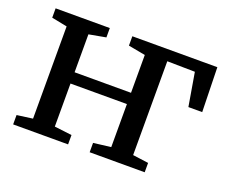

<svg xmlns="http://www.w3.org/2000/svg" viewBox="-94 -697 1020 849"><g transform="rotate(20 416.0 -273.0)"><path d="M293 0H34.5V-44L108.5 -54V-488L35.5 -502.5V-546.5H290.5V-502.5L211 -488V-309.5H476.5V-487.5L396.5 -502.5V-546.5H796.5L801.5 -337H736.5L710 -493.5L579.5 -495.5V-54L653.5 -44V0H394.5V-44L476.5 -54V-256.5H211V-54L293 -44Z"/></g></svg>

Font: Merriweather 12pt
Style: Regular
Weight: 400
Designer: Eben Sorkin
Foundry: Eben Sorkin
Version: Version 2.100